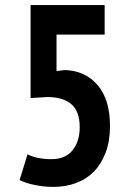

<svg xmlns="http://www.w3.org/2000/svg" viewBox="-20 -720 518 754"><path d="M183 -95Q237 -95 265 -130Q293 -165 293 -220Q293 -283 260 -311Q227 -339 165 -339L100 -335V-700H391V-584H202V-441L235 -445Q316 -442 364 -385Q412 -328 412 -225Q412 -166 395 -121Q378 -76 348.5 -46Q319 -16 278 -1Q237 14 189 14Q153 14 116.5 6.5Q80 -1 57 -13L88 -114Q125 -95 183 -95Z"/></svg>

Font: PT Sans Narrow
Style: Bold
Weight: 700
Width: 3
Designer: A.Korolkova, O.Umpeleva, V.Yefimov
Foundry: ParaType Ltd
Version: Version 2.003W OFL